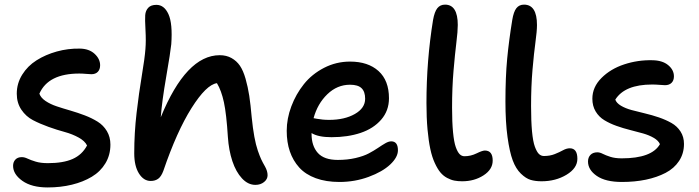

<svg xmlns="http://www.w3.org/2000/svg" viewBox="-20 -780 3052 838"><path d="M188 38.1Q118.2 38.1 77.6 9.3Q37.1 -19.5 37.1 -56.2Q37.1 -72.8 47.1 -83.5Q57.1 -94.2 75.2 -94.2Q86.9 -94.2 100.6 -87.6Q114.3 -81.1 136 -74.5Q157.7 -67.9 189 -67.9Q255.9 -67.9 297.1 -86.2Q338.4 -104.5 359.9 -145Q350.6 -164.6 323.2 -179.7Q295.9 -194.8 262.5 -203.9Q229 -212.9 191.7 -226.3Q154.3 -239.7 123.8 -255.6Q93.3 -271.5 73.2 -301.3Q53.2 -331.1 53.2 -371.1Q53.2 -416 76.9 -454.1Q100.6 -492.2 139.6 -516.8Q178.7 -541.5 227.8 -555.2Q276.9 -568.8 328.1 -567.9Q368.7 -567.4 392.8 -545.2Q417 -522.9 417 -495.1Q417 -477.1 407 -466.6Q397 -456.1 378.9 -456.1Q373 -456.1 356.4 -457.5Q339.8 -459 326.2 -459Q190.4 -459 151.9 -371.1Q158.2 -353 179 -339.1Q199.7 -325.2 227.5 -315.9Q255.4 -306.6 287.4 -297.4Q319.3 -288.1 350.1 -276.4Q380.9 -264.6 406 -249Q431.2 -233.4 446.5 -207.8Q461.9 -182.1 461.9 -148.9Q461.9 -103.5 440.2 -67.4Q418.5 -31.2 380.6 -8.5Q342.8 14.2 293.7 26.1Q244.6 38.1 188 38.1Z M637.7 9.8Q606.9 9.8 586.4 -22.9Q565.9 -55.7 565.9 -110.8Q565.9 -200.2 576.2 -287.6Q586.4 -375 599.1 -450.7Q611.8 -526.4 614.7 -565.9Q617.7 -601.1 615 -648.9Q612.3 -696.8 613.8 -713.9Q615.2 -733.4 627 -746.1Q638.7 -758.8 662.6 -758.8Q696.8 -758.8 715.3 -718Q733.9 -677.2 727.5 -586.9Q724.1 -552.7 705.6 -445.8Q687 -338.9 681.6 -268.1Q792.5 -539.1 939 -539.1Q968.3 -539.1 990.5 -526.6Q1012.7 -514.2 1027.1 -493.2Q1041.5 -472.2 1051.8 -436.3Q1062 -400.4 1067.9 -362.1Q1073.7 -323.7 1078.6 -268.1Q1083.5 -219.2 1090.1 -183.3Q1096.7 -147.5 1105.2 -122.8Q1113.8 -98.1 1119.9 -85Q1126 -71.8 1136.7 -53.2Q1147.9 -33.2 1147.9 -15.1Q1147.9 2 1132.6 14.4Q1117.2 26.9 1094.7 26.9Q1062.5 26.9 1036.1 -1.5Q1009.8 -29.8 994.1 -76.9Q978.5 -124 974.6 -182.1Q968.3 -282.7 957.3 -333.7Q946.3 -384.8 926.8 -417Q880.4 -410.6 815.9 -308.3Q751.5 -206.1 692.9 -34.2Q683.6 -9.3 670.4 0.2Q657.2 9.8 637.7 9.8Z M1461.4 14.2Q1402.8 14.2 1358.2 -2.2Q1313.5 -18.6 1286.1 -48.8Q1258.8 -79.1 1245.1 -119.1Q1231.4 -159.2 1231.4 -209Q1231.4 -262.2 1251.5 -315.7Q1271.5 -369.1 1306.4 -412.8Q1341.3 -456.5 1394.3 -483.9Q1447.3 -511.2 1507.8 -511.2Q1586.4 -511.2 1632.1 -470Q1677.7 -428.7 1677.7 -351.1Q1677.7 -296.9 1643.8 -257.8Q1609.9 -218.8 1554 -200Q1498 -181.2 1426.8 -181.2Q1369.1 -181.2 1339.8 -199.2V-195.8Q1339.8 -143.1 1367.2 -112.5Q1394.5 -82 1454.6 -82Q1496.6 -82 1532 -90.3Q1567.4 -98.6 1589.8 -110.6Q1612.3 -122.6 1629.9 -134.5Q1647.5 -146.5 1661.9 -154.8Q1676.3 -163.1 1687.5 -163.1Q1716.8 -163.1 1716.8 -124Q1716.8 -93.8 1683.1 -62Q1649.4 -30.3 1589.1 -8.1Q1528.8 14.2 1461.4 14.2ZM1507.8 -410.2Q1451.7 -410.2 1408.7 -368.7Q1365.7 -327.1 1348.6 -264.2Q1351.6 -263.7 1363.5 -261.5Q1375.5 -259.3 1388.2 -258.1Q1400.9 -256.8 1416.5 -256.8Q1483.9 -256.8 1528.8 -282.5Q1573.7 -308.1 1573.7 -349.1Q1573.7 -379.9 1558.1 -395Q1542.5 -410.2 1507.8 -410.2Z M1997.1 11.2Q1978.5 11.2 1963.4 8.3Q1948.2 5.4 1931.6 -3.4Q1915 -12.2 1902.3 -27.3Q1889.6 -42.5 1877.7 -68.4Q1865.7 -94.2 1858.2 -129.4Q1850.6 -164.6 1845.9 -215.6Q1841.3 -266.6 1841.3 -330.1Q1841.3 -516.1 1870.1 -692.9Q1876.5 -729 1888.9 -744.4Q1901.4 -759.8 1922.4 -759.8Q1978 -759.8 1978 -670.9Q1978 -643.6 1971.9 -594.5Q1965.8 -545.4 1959.5 -471.7Q1953.1 -397.9 1953.1 -310.1Q1953.1 -246.6 1957.3 -203.4Q1961.4 -160.2 1969.2 -138.2Q1977.1 -116.2 1986.1 -107.2Q1995.1 -98.1 2007.3 -98.1Q2034.7 -98.1 2060.1 -110.6Q2085.4 -123 2096.2 -123Q2130.4 -123 2130.4 -79.1Q2130.4 -40.5 2090.3 -14.6Q2050.3 11.2 1997.1 11.2Z M2343.8 11.2Q2316.4 11.2 2295.9 5.1Q2275.4 -1 2253.4 -22.2Q2231.4 -43.5 2217.8 -80.1Q2204.1 -116.7 2195.1 -181.9Q2186 -247.1 2186 -336.9Q2186 -443.8 2193.6 -523.7Q2201.2 -603.5 2215.8 -692.9Q2221.7 -729 2233.9 -744.4Q2246.1 -759.8 2267.1 -759.8Q2323.7 -759.8 2323.7 -670.9Q2323.7 -644.5 2317.1 -596.7Q2310.5 -548.8 2304.2 -476.1Q2297.9 -403.3 2297.9 -316.9Q2297.9 -251.5 2302 -206.8Q2306.2 -162.1 2314.5 -139.6Q2322.8 -117.2 2332 -108.2Q2341.3 -99.1 2354 -99.1Q2380.4 -99.1 2401.1 -107.4Q2421.9 -115.7 2437.5 -124.3Q2453.1 -132.8 2466.8 -132.8Q2500 -132.8 2500 -86.9Q2500 -45.9 2452.6 -17.3Q2405.3 11.2 2343.8 11.2Z M2694.3 14.2Q2623 14.2 2584.7 -12.2Q2546.4 -38.6 2546.4 -75.2Q2546.4 -92.8 2557.1 -104Q2567.9 -115.2 2587.4 -115.2Q2598.1 -115.2 2610.8 -108.6Q2623.5 -102.1 2644 -95.5Q2664.6 -88.9 2693.4 -88.9Q2825.2 -88.9 2860.4 -150.9Q2853.5 -166.5 2833.5 -178.2Q2813.5 -189.9 2787.1 -197.5Q2760.7 -205.1 2730.2 -212.6Q2699.7 -220.2 2670.9 -230.5Q2642.1 -240.7 2618.2 -255.1Q2594.2 -269.5 2579.8 -293.5Q2565.4 -317.4 2565.4 -349.1Q2565.4 -399.9 2605.2 -439.7Q2645 -479.5 2704.3 -499Q2763.7 -518.6 2827.1 -517.1Q2871.1 -516.6 2896.2 -495.8Q2921.4 -475.1 2921.4 -446.8Q2921.4 -428.7 2911.1 -418.5Q2900.9 -408.2 2882.3 -408.2Q2875 -408.2 2858.6 -409.7Q2842.3 -411.1 2826.2 -411.1Q2707 -411.1 2665.5 -345.2Q2670.9 -330.1 2690.2 -318.6Q2709.5 -307.1 2736.3 -299.8Q2763.2 -292.5 2794.4 -285.2Q2825.7 -277.8 2855.7 -267.6Q2885.7 -257.3 2910.4 -243.4Q2935.1 -229.5 2950.2 -206.1Q2965.3 -182.6 2965.3 -151.9Q2965.3 -109.9 2943.8 -77.4Q2922.4 -44.9 2884.8 -25.4Q2847.2 -5.9 2799.1 4.2Q2751 14.2 2694.3 14.2Z"/></svg>

Font: Shantell Sans Irregular
Style: Regular
Weight: 500
Designer: Stephen Nixon, Anya Danilova, Shantell Martin
Foundry: Arrow Type
Version: Version 1.006;[9816181b4]